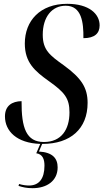

<svg xmlns="http://www.w3.org/2000/svg" viewBox="-20 -744 542 1006"><path d="M203 10C349 10 439 -69 439 -205C439 -285 406 -335 314 -402C241 -454 204 -482 204 -562C204 -655 252 -714 324 -714C408 -714 418 -626 417 -544C477 -544 502 -570 502 -611C502 -671 447 -724 332 -724C190 -724 110 -635 110 -516C110 -416 163 -371 236 -319C319 -260 344 -229 344 -155C344 -66 302 0 210 0C118 0 92 -73 93 -214C43 -213 6 -190 6 -134C6 -57 68 6 191 10L170 59C204 64 213 91 213 124C213 193 184 228 132 228C118 228 99 226 80 220L77 230C99 237 119 242 151 242C225 242 282 204 282 133C282 86 256 54 184 50L201 10Z"/></svg>

Font: Noto Serif Display Condensed Medium
Style: Italic
Weight: 500
Width: 3
Italic angle: -12°
Designer: Monotype Design Team
Foundry: Monotype Imaging Inc.
Version: Version 2.009